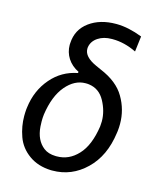

<svg xmlns="http://www.w3.org/2000/svg" viewBox="-115 -848 784 940"><g transform="rotate(15 277.0 -378.0)"><path d="M163.6 -615.7C163.6 -612.8 163.1 -609.9 163.1 -606.9C163.1 -558.1 189.9 -514.2 239.3 -490.2L237.8 -483.9C184.6 -473.6 140.6 -448.2 105.5 -407.2C69.8 -365.7 48.3 -315.9 41 -257.8L39.6 -247.1C38.6 -235.4 38.1 -224.1 38.1 -212.9C38.1 -178.7 43.9 -144 56.2 -109.9C68.4 -75.7 90.3 -47.4 121.1 -25.4C151.9 -3.4 189 8.3 232.9 9.8C235.4 9.8 237.3 9.8 239.7 9.8C305.2 9.8 361.8 -13.7 409.7 -60.1C458 -106.4 487.3 -169.9 498 -250L499.5 -260.3C501 -272.5 501.5 -284.7 501.5 -296.4C501.5 -344.2 489.3 -389.2 464.8 -430.7C440.9 -472.2 399.4 -505.4 340.3 -529.8L314.5 -541.5C272.5 -560.5 251.5 -583.5 251.5 -610.4C251.5 -612.8 251.5 -615.7 252 -618.7C255.4 -639.6 266.6 -656.2 285.6 -668.9C304.7 -681.6 327.6 -688 355.5 -688C356.9 -688 357.9 -688 359.4 -688C398.9 -688 439.5 -678.2 480.5 -658.2L490.2 -736.8C443.4 -754.9 399.9 -764.2 360.4 -764.6C358.9 -764.6 357.9 -764.6 356.4 -764.6C302.7 -764.6 257.8 -751.5 221.7 -725.1C185.1 -698.2 166 -662.1 163.6 -615.7ZM129.4 -245.1C138.7 -308.6 157.7 -357.9 187.5 -393.1C217.3 -428.2 250.5 -445.3 287.1 -445.3C293 -445.3 298.8 -445.3 304.7 -444.3C340.3 -439.5 366.7 -420.4 384.8 -387.2C402.8 -354 412.1 -320.3 412.1 -285.6C412.1 -277.3 411.6 -268.6 410.6 -259.8C400.9 -193.8 380.9 -144.5 350.1 -111.8C319.8 -79.1 284.2 -63 243.2 -63C241.2 -63 239.3 -63 237.3 -63C212.4 -63.5 191.9 -69.8 176.3 -82C147.9 -104 131.8 -137.7 128.4 -183.1C127.9 -191.9 127.4 -200.7 127.4 -209.5C127.4 -221.2 127.9 -233.4 129.4 -245.1Z"/></g></svg>

Font: Roboto
Style: Italic
Weight: 400
Italic angle: -12°
Designer: Google
Version: Version 2.137; 2017